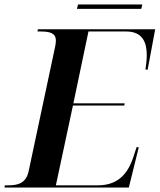

<svg xmlns="http://www.w3.org/2000/svg" viewBox="-45 -846 720 866"><path d="M302 -806H592L597 -826H307ZM-25 0H536L581 -182H571L556 -136C535 -75 497 -10 396 -10H207L284 -370H516L517 -380H286L354 -704H524C598 -704 617 -655 617 -597C617 -578 614 -550 611 -532H621L655 -714H126L124 -704H137C178 -704 207 -698 207 -663C207 -655 206 -647 204 -637L84 -73C72 -18 34 -10 -10 -10H-23Z"/></svg>

Font: Noto Serif Display SemiBold
Style: Italic
Weight: 600
Italic angle: -12°
Designer: Monotype Design Team
Foundry: Monotype Imaging Inc.
Version: Version 2.009